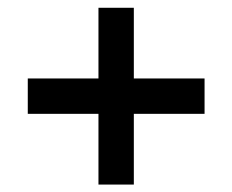

<svg xmlns="http://www.w3.org/2000/svg" viewBox="-20 -630 612 506"><path d="M239.5 -423.2V-609.5H332.7V-423.2H519.1V-330H332.7V-143.6H239.5V-330H53.2V-423.2Z"/></svg>

Font: Spartan MB SemBd
Style: Regular
Weight: 600
Designer: Matt Bailey, Mirko Velimirovic
Foundry: Matt Bailey
Version: Version 1.005